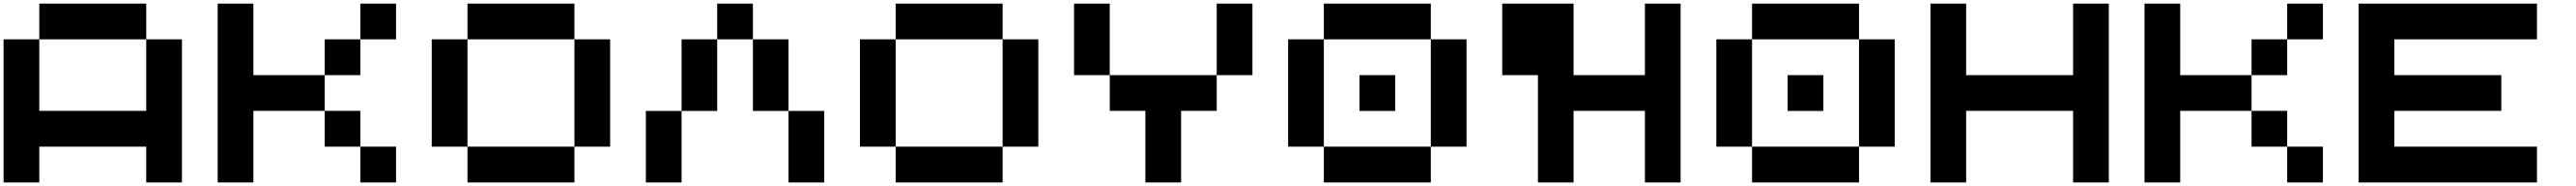

<svg xmlns="http://www.w3.org/2000/svg" viewBox="-20 -820 14442 1040"><path d="M799.8 -799.8V-600.1H200.2V-799.8ZM799.8 -600.1H1000V200.2H799.8V0H200.2V200.2H0V-600.1H200.2V-200.2H799.8Z M1400.4 -399.9H1800.3V-200.2H1400.4V200.2H1200.2V-799.8H1400.4ZM2000 0H1800.3V-200.2H2000ZM2200.2 200.2H2000V0H2200.2ZM2200.2 -799.8V-600.1H2000V-799.8ZM2000 -600.1V-399.9H1800.3V-600.1Z M2400.4 -600.1H2600.6V0H2400.4ZM3200.2 -799.8V-600.1H2600.6V-799.8ZM2600.6 200.2V0H3200.2V200.2ZM3200.2 -600.1H3400.4V0H3200.2Z M4200.7 -600.1H4000.5V-799.8H4200.7ZM4600.6 200.2H4400.4V-199.7H4600.6ZM3800.8 200.2H3600.6V-199.7H3800.8ZM4400.4 -199.7H4200.7V-600.1H4400.4ZM4000.5 -199.7H3800.8V-600.1H4000.5Z M4800.8 -600.1H5001V0H4800.8ZM5600.6 -799.8V-600.1H5001V-799.8ZM5001 200.2V0H5600.6V200.2ZM5600.6 -600.1H5800.8V0H5600.6Z M6001 -799.8H6201.2V-399.9H6001ZM6800.8 -799.8H7001V-399.9H6800.8ZM6201.2 -200.2V-399.9H6800.8V-200.2H6601.1V200.2H6400.9V-200.2Z M7201.2 -600.1H7401.4V0H7201.2ZM8001 -799.8V-600.1H7401.4V-799.8ZM7401.4 200.2V0H8001V200.2ZM8001 -600.1H8201.2V0H8001ZM7801.3 -199.7H7601.1V-399.9H7801.3Z M9401.4 200.2H9201.2V-200.2H8801.3V200.2H8601.6V-399.9H8401.4V-799.8H8801.3V-399.9H9201.2V-799.8H9401.4Z M9601.6 -600.1H9801.8V0H9601.6ZM10401.4 -799.8V-600.1H9801.8V-799.8ZM9801.8 200.2V0H10401.4V200.2ZM10401.4 -600.1H10601.6V0H10401.4ZM10201.7 -199.7H10001.5V-399.9H10201.7Z M11601.6 -799.8H11801.8V200.2H11601.6V-200.2H11002V200.2H10801.8V-799.8H11002V-399.9H11601.6Z M12202.1 -399.9H12602.1V-200.2H12202.1V200.2H12002V-799.8H12202.1ZM12801.8 0H12602.1V-200.2H12801.8ZM13002 200.2H12801.8V0H13002ZM13002 -799.8V-600.1H12801.8V-799.8ZM12801.8 -600.1V-399.9H12602.1V-600.1Z M14202.1 -600.1H13402.3V-399.9H14002V-200.2H13402.3V0H14202.1V200.2H13202.1V-799.8H14202.1Z"/></svg>

Font: QuinqueFive
Style: Regular
Weight: 400
Monospace: yes
Designer: GGBotNet
Foundry: GGBotNet
Version: 1.1